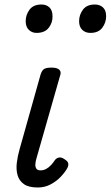

<svg xmlns="http://www.w3.org/2000/svg" viewBox="-20 -815 491 852"><path d="M148 17Q107 17 86 2Q65 -13 58 -37.5Q51 -62 54.5 -92Q58 -122 67 -153L160 -484Q166 -503 176 -509Q186 -515 209 -515Q232 -515 242 -506.5Q252 -498 248 -484L142 -113Q138 -100 137 -87.5Q136 -75 141 -67Q146 -59 160 -59Q173 -59 185 -65.5Q197 -72 207 -83Q217 -94 224 -105Q231 -114 242 -116Q253 -118 267 -108Q282 -99 283 -88.5Q284 -78 278 -68Q268 -50 249.5 -30.5Q231 -11 205 3Q179 17 148 17ZM142 -669Q122 -669 108 -682.5Q94 -696 94 -721Q94 -749 111 -772Q128 -795 164 -795Q186 -795 199.5 -782Q213 -769 213 -743Q214 -715 196.5 -692Q179 -669 142 -669ZM381 -669Q359 -669 345 -682.5Q331 -696 331 -721Q331 -749 348 -772Q365 -795 401 -795Q423 -795 437 -782Q451 -769 451 -743Q451 -715 434 -692Q417 -669 381 -669Z"/></svg>

Font: Playwrite TZ
Style: Regular
Weight: 400
Designer: Veronika Burian, José Scaglione
Foundry: TypeTogether
Version: Version 1.002